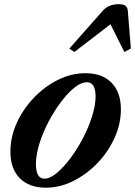

<svg xmlns="http://www.w3.org/2000/svg" viewBox="-20 -883 643 914"><path d="M198 10.5Q118.5 10.5 74 -34.8Q29.5 -80 29.5 -161Q29.5 -230.5 59.5 -297Q89.5 -363.5 140.8 -417.2Q192 -471 255.8 -502.8Q319.5 -534.5 387 -534.5Q466.5 -534.5 511 -489.2Q555.5 -444 555.5 -362.5Q555.5 -293.5 525.5 -227Q495.5 -160.5 444.2 -107Q393 -53.5 329.2 -21.5Q265.5 10.5 198 10.5ZM191.5 -32.5Q217.5 -32.5 249.8 -59Q282 -85.5 314.5 -128.8Q347 -172 374.2 -224Q401.5 -276 418.2 -328.5Q435 -381 435 -424.5Q435 -456 425 -473.8Q415 -491.5 393 -491.5Q366.5 -491.5 334.2 -465.8Q302 -440 269.8 -397Q237.5 -354 210.5 -302.2Q183.5 -250.5 167.2 -198Q151 -145.5 151 -101Q151 -68.5 161 -50.5Q171 -32.5 191.5 -32.5ZM334 -635.5 310 -651.5 468 -830.5Q496 -863 544 -863Q568 -863 577.8 -855Q587.5 -847 588.5 -830.5L603 -652L572 -635.5L506 -767.5Z"/></svg>

Font: Libre Caslon Text SemiBold Italic
Style: Regular
Weight: 600
Italic angle: -22.583°
Designer: Pablo Impallari, Rodrigo Fuenzalida, Katja Schimmel
Foundry: Pablo Impallari, Rodrigo Fuenzalida
Version: Version 2.000